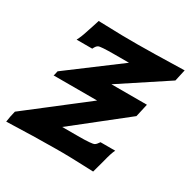

<svg xmlns="http://www.w3.org/2000/svg" viewBox="-144 -763 897 904"><g transform="rotate(30 304.5 -311.5)"><path d="M609 -626 595 -563 343 -397H536Q534 -388 528.5 -363.5Q523 -339 520 -326L243 -107H328Q405 -107 416 -114Q424 -118 435 -135H515Q505 -117 493 -68Q484 -33 474 2Q339 -4 268 -3Q174 -3 2 3Q6 -27 14 -58L323 -297H86Q88 -297 93 -323L364 -526H286Q208 -526 199 -520Q190 -516 181 -497H96Q109 -521 121 -560Q127 -577 132 -593Q137 -609 139.5 -616.5Q142 -624 142 -625Q294 -620 354 -621Q424 -621 609 -626Z"/></g></svg>

Font: GFS Neohellenic Rg
Style: Bold Italic
Weight: 700
Italic angle: -12°
Designer: Designed by Takis Katsoulidis and George D. Matthiopoulos.
Foundry: Designed by Takis Katsoulidis and George D. Matthiopoulos.
Version: Version 1.0